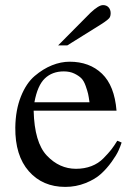

<svg xmlns="http://www.w3.org/2000/svg" viewBox="-20 -721 517 753"><path d="M457 -162Q453 -149 445 -131Q437 -113 418 -86.5Q399 -60 376 -39Q353 -18 315.5 -3Q278 12 236 12Q147 12 93 -49.5Q39 -111 40 -221Q41 -290 62 -342.5Q83 -395 116 -423Q149 -451 184 -465Q219 -479 253 -479Q331 -479 380 -432Q429 -385 437 -287H112Q115 -162 164 -110.5Q213 -59 278 -59Q311 -59 338.5 -69.5Q366 -80 386 -100.5Q406 -121 416.5 -134.5Q427 -148 440 -169ZM331 -320Q328 -342 325.5 -353Q323 -364 316 -384Q309 -404 299 -414Q289 -424 271.5 -432.5Q254 -441 230 -441Q185 -441 156 -413.5Q127 -386 115 -320ZM414 -669Q414 -661 411.5 -655Q409 -649 400.5 -642.5Q392 -636 390.5 -635Q389 -634 377 -626L244 -543H208L335 -671Q367 -701 384 -701Q398 -701 406 -692Q414 -683 414 -669Z"/></svg>

Font: GFS Artemisia
Style: Regular
Weight: 400
Designer: Takis Katsoulidis and George D. Matthiopoulos
Foundry: Takis Katsoulidis and George D. Matthiopoulos
Version: Version 1.0